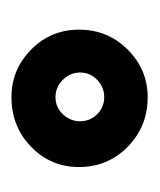

<svg xmlns="http://www.w3.org/2000/svg" viewBox="8 -734 272 327"><g transform="rotate(-90 143.5 -571.0)"><path d="M141 -687Q188 -687 222 -653.5Q256 -620 256 -572Q256 -523 222 -489Q188 -455 141 -455Q91 -455 56.5 -489Q22 -523 22 -572Q22 -620 56.5 -653.5Q91 -687 141 -687ZM183 -570Q183 -587 170.5 -599.5Q158 -612 141 -612Q124 -612 112 -599.5Q100 -587 100 -570Q100 -553 112 -541Q124 -529 141 -529Q158 -529 170.5 -541Q183 -553 183 -570Z"/></g></svg>

Font: Josefin Sans
Style: Bold
Weight: 700
Designer: Santiago Orozco
Foundry: Typemade
Version: Version 2.000